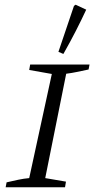

<svg xmlns="http://www.w3.org/2000/svg" viewBox="-20 -795 400 815"><path d="M4 0 8 -21Q34 -27 57.5 -32Q81 -37 104 -39L200 -481L104 -498L108 -521H360L356 -500Q327 -494 306 -489.5Q285 -485 261 -482L172 -39L260 -24L256 0ZM249 -566 228 -575 294 -770 301 -775 346 -754Q326 -711 302 -664Q278 -617 249 -566Z"/></svg>

Font: Piazzolla SC Light
Style: Italic
Weight: 300
Italic angle: -11.3°
Designer: Juan Pablo del Peral
Foundry: Huerta Tipografica
Version: Version 1.330